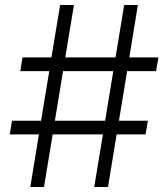

<svg xmlns="http://www.w3.org/2000/svg" viewBox="-20 -747 671 767"><path d="M356.4 0 391.1 -210H190.4L155.8 0H101.1L135.3 -210H19L27.8 -264.6H144L176.8 -462.9H61L69.8 -517.6H185.5L220.2 -727.1H275.4L240.7 -517.6H441.4L476.1 -727.1H530.8L496.6 -517.6H612.8L603.5 -462.9H487.8L455.1 -264.6H570.8L561.5 -210H445.8L411.6 0ZM199.2 -264.6H399.9L432.6 -462.9H231.9Z"/></svg>

Font: Interop Light
Style: Regular
Weight: 300
Designer: Rasmus Andersson, Google, Jang Haemin
Foundry: jhaemin
Version: Version 1.007